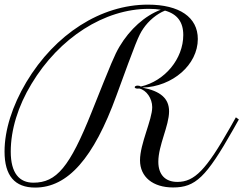

<svg xmlns="http://www.w3.org/2000/svg" viewBox="-20 -806 1071 845"><path d="M134.8 19.5C277.8 19.5 392.1 -108.9 492.7 -386.2C578.1 -620.1 589.4 -648.9 609.9 -679.2C633.8 -714.8 670.4 -745.1 706.1 -759.3C760.3 -744.1 786.6 -709 786.6 -651.9C786.6 -547.4 705.6 -449.2 600.1 -425.3C595.2 -428.2 591.8 -429.2 585 -429.2C578.6 -429.2 572.8 -425.8 572.8 -422.4C572.8 -418.5 578.1 -416 585.9 -416C588.4 -416 590.8 -416 592.8 -416.5C624.5 -409.7 649.9 -372.6 649.9 -334.5C649.9 -278.8 596.2 -173.8 596.2 -100.6C596.2 -27.3 652.8 19 741.7 19C840.3 19 887.2 -25.9 1005.9 -235.4L1031.2 -280.3L1018.1 -289.6L992.7 -244.6C887.2 -58.1 835.9 -5.4 760.7 -5.4C707 -5.4 676.8 -37.6 676.8 -94.2C676.8 -166.5 724.1 -252.4 724.1 -315.9C724.1 -372.1 687 -405.3 606.4 -420.4C740.2 -424.8 850.6 -521.5 850.6 -634.3C850.6 -730 770 -785.6 630.9 -785.6C424.8 -785.6 222.7 -656.7 95.7 -444.3C33.7 -339.8 0 -232.9 0 -139.2C0 -33.2 44.4 19.5 134.8 19.5ZM505.4 -600.1C483.9 -563 472.2 -535.2 383.3 -312.5C286.6 -70.3 228.5 -2 127 -2C65.4 -2 27.3 -43.5 27.3 -138.7C27.3 -234.4 59.1 -338.9 118.7 -437C241.2 -640.6 439.5 -767.1 635.3 -767.1C654.8 -767.1 672.4 -765.6 687.5 -763.2C617.7 -736.8 551.3 -677.7 505.4 -600.1Z"/></svg>

Font: Petit Formal Script
Style: Regular
Weight: 400
Designer: Pablo Impallari, Brenda Gallo, Rodrigo Fuenzalida
Foundry: Pablo Impallari, Brenda Gallo, Rodrigo Fuenzalida
Version: Version 1.001